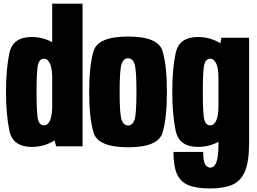

<svg xmlns="http://www.w3.org/2000/svg" viewBox="-20 -805 1414 1056"><path d="M289 0 280 -32.5Q223 3 154.5 3Q50 3 31.5 -86.8Q13 -176.5 13 -300Q13 -423.5 31.5 -512.5Q50 -601.5 154.5 -601.5Q215 -601.5 267 -573V-785H434V0ZM267 -211V-388Q265.5 -433.5 254.5 -456Q242 -482 221.5 -482Q199 -482 190 -453.5Q181 -425 181 -299.5Q181 -172.5 190 -144Q199 -115.5 221.5 -115.5Q242 -115.5 254.5 -141.5Q265.5 -164.5 267 -211Z M684.5 5Q518.5 5 494.5 -76Q470.5 -157 470.5 -300Q470.5 -443.5 494.5 -523.8Q518.5 -604 684.5 -604Q850.5 -604 874.2 -523.8Q898 -443.5 898 -300Q898 -157 874.2 -76Q850.5 5 684.5 5ZM684.5 -115Q708 -115 719.2 -143.8Q730.5 -172.5 730.5 -299.5Q730.5 -427 719.2 -455.8Q708 -484.5 684.5 -484.5Q661 -484.5 649.5 -455.8Q638 -427 638 -299.5Q638 -172.5 649.5 -143.8Q661 -115 684.5 -115Z M1136 231.5Q1059.5 231.5 1015.2 212.8Q971 194 952.5 150.2Q934 106.5 934 30.5H1097.5Q1097.5 79 1107.8 98Q1118 117 1137 117Q1149 117 1159.2 106.5Q1169.5 96 1175.5 67.5Q1181.5 39 1181.5 -15.5V-25Q1129.5 3 1069 3Q964.5 3 946 -86.8Q927.5 -176.5 927.5 -300Q927.5 -423.5 946 -512.5Q964.5 -601.5 1069 -601.5Q1136 -601.5 1192.5 -567L1197.5 -597.5H1350V-17.5Q1350 82 1327.8 136Q1305.5 190 1258.2 210.8Q1211 231.5 1136 231.5ZM1181.5 -379Q1181 -431 1169 -456Q1156.5 -482 1136 -482Q1113.5 -482 1104.5 -453.5Q1095.5 -425 1095.5 -299.5Q1095.5 -172.5 1104.5 -144Q1113.5 -115.5 1136 -115.5Q1156.5 -115.5 1169 -141.5Q1181 -166.5 1181.5 -220Z"/></svg>

Font: Anybody Condensed ExtraBold
Style: Regular
Weight: 800
Width: 3
Designer: Tyler Finck
Foundry: Etcetera Type Company
Version: Version 1.010; ttfautohint (v1.8.3) -l 8 -r 50 -G 200 -x 14 